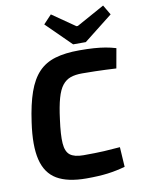

<svg xmlns="http://www.w3.org/2000/svg" viewBox="-100 -996 797 1076"><g transform="rotate(-10 298.0 -458.0)"><path d="M387 -702Q436 -702 471 -699.5Q506 -697 535.5 -692Q565 -687 595 -678L575 -566Q543 -568 514.5 -569Q486 -570 455 -571Q424 -572 381 -572Q342 -572 315 -562.5Q288 -553 268.5 -528.5Q249 -504 236 -458Q223 -412 214 -340Q202 -253 205.5 -205Q209 -157 233.5 -138Q258 -119 309 -119Q380 -119 426.5 -121.5Q473 -124 518 -128L525 -15Q475 -1 425 5.5Q375 12 304 12Q197 12 136 -24Q75 -60 55.5 -140Q36 -220 55 -351Q69 -452 93 -520Q117 -588 155 -628Q193 -668 250 -685Q307 -702 387 -702ZM563 -926 596 -870 432 -741H360L220 -879L266 -928L396 -838H404Z"/></g></svg>

Font: Exo 2
Style: Bold Italic
Weight: 700
Italic angle: -8°
Designer: Natanael Gama
Foundry: Natanael Gama
Version: Version 2.010